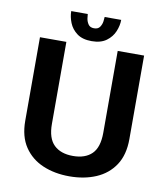

<svg xmlns="http://www.w3.org/2000/svg" viewBox="-94 -946 898 1035"><g transform="rotate(10 355.0 -428.5)"><path d="M355.5 11Q274.5 11 210 -16.5Q145.5 -44 107.8 -100.2Q70 -156.5 70 -243V-700H214.5V-251Q214.5 -172 251.8 -136.2Q289 -100.5 355.5 -100.5Q422.5 -100.5 459 -136.2Q495.5 -172 495.5 -251.5V-700H640V-243Q640 -156.5 602.8 -100.2Q565.5 -44 501.2 -16.5Q437 11 355.5 11ZM485 -868Q485 -837 471.5 -804.5Q458 -772 427.8 -749.8Q397.5 -727.5 347.5 -727.5Q297 -727.5 267.2 -749.8Q237.5 -772 224.5 -804.5Q211.5 -837 211.5 -868H302Q302 -861 304.5 -844Q307 -827 316.8 -812.5Q326.5 -798 348.5 -798Q370.5 -798 380.2 -812.5Q390 -827 392.2 -843.8Q394.5 -860.5 394.5 -868Z"/></g></svg>

Font: League Mono SemiBold
Style: Regular
Weight: 600
Width: 6
Designer: Tyler Finck
Foundry: The League of Moveable Type / Tyler Finck
Version: Version 2.300;RELEASE